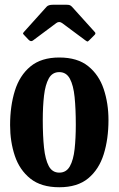

<svg xmlns="http://www.w3.org/2000/svg" viewBox="-20 -775 500 808"><path d="M22.5 -248.5Q22.5 -328.5 42.5 -393Q62.5 -457.5 108 -495.2Q153.5 -533 229.5 -533Q306 -533 351.2 -496.5Q396.5 -460 416.5 -400Q436.5 -340 436.5 -270Q436.5 -190 416.5 -126Q396.5 -62 351.2 -24.5Q306 13 229.5 13Q153.5 13 108 -23.2Q62.5 -59.5 42.5 -119Q22.5 -178.5 22.5 -248.5ZM160 -270Q160 -203.5 165.2 -153.8Q170.5 -104 185.2 -76.2Q200 -48.5 229.5 -48.5Q259 -48.5 274 -75.2Q289 -102 294 -147.8Q299 -193.5 299 -250Q299 -316.5 294 -366.2Q289 -416 274 -443.8Q259 -471.5 229.5 -471.5Q200 -471.5 185.2 -444.8Q170.5 -418 165.2 -372.2Q160 -326.5 160 -270ZM100.5 -607.5 82.5 -626.5Q77 -632 76.8 -634Q76.5 -636 82 -642L176 -746.5Q183.5 -755 202.5 -755H260Q270 -755 274.2 -753Q278.5 -751 283 -746.5L379 -640Q384.5 -634.5 378 -628L355.5 -605.5Q350 -600 348 -600.2Q346 -600.5 339.5 -605L242 -677.5Q229 -687 217 -678L118.5 -604.5Q110 -598 100.5 -607.5Z"/></svg>

Font: Besley* Condensed Semi
Style: Regular
Weight: 600
Width: 3
Designer: Owen Earl
Foundry: indestructible type*
Version: Version 3.000; ttfautohint (v1.8.3)